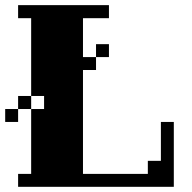

<svg xmlns="http://www.w3.org/2000/svg" viewBox="-20 -720 740 740"><path d="M649.9 -250V0H49.8V-49.8H100.1V-299.8H149.9V-350.1H100.1V-299.8H49.8V-250H0V-299.8H49.8V-350.1H100.1V-649.9H49.8V-700.2H399.9V-649.9H299.8V-500H350.1V-450.2H299.8V-49.8H549.8V-100.1H600.1V-250ZM399.9 -500H350.1V-549.8H399.9Z"/></svg>

Font: Redaction 50
Style: Bold
Weight: 700
Designer: Jeremy Mickel / Forest Young
Foundry: MCKL
Version: Version 2.001;hotconv 1.0.113;makeotfexe 2.5.65598 DEVELOPME